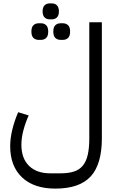

<svg xmlns="http://www.w3.org/2000/svg" viewBox="-20 -871 695 1131"><path d="M306 240Q180 240 110 174Q40 108 40 -10Q40 -56 52.5 -107.5Q65 -159 87 -210L149 -191Q130 -149 118 -104Q106 -59 106 -19Q106 62 151 106Q196 150 276 150H336Q383 150 415.5 139.5Q448 129 468 104.5Q488 80 497 40.5Q506 1 506 -56V-740H580V-56Q580 97 514 168.5Q448 240 306 240ZM338 -636Q318 -636 306 -647.5Q294 -659 294 -685Q294 -711 306 -722.5Q318 -734 338 -734H349Q369 -734 381 -722.5Q393 -711 393 -685Q393 -659 381 -647.5Q369 -636 349 -636ZM209 -636Q189 -636 177 -647.5Q165 -659 165 -685Q165 -711 177 -722.5Q189 -734 209 -734H220Q240 -734 252 -722.5Q264 -711 264 -685Q264 -659 252 -647.5Q240 -636 220 -636ZM273 -757Q254 -757 242.5 -768.5Q231 -780 231 -804Q231 -828 242.5 -839.5Q254 -851 273 -851H285Q304 -851 315.5 -839.5Q327 -828 327 -804Q327 -780 315.5 -768.5Q304 -757 285 -757Z"/></svg>

Font: IBM Plex Sans Arabic
Style: Regular
Weight: 400
Designer: Mike Abbink, Paul van der Laan, Pieter van Rosmalen, Wael Morcos, Khajak Apelian
Foundry: Bold Monday
Version: Version 1.005